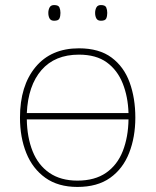

<svg xmlns="http://www.w3.org/2000/svg" viewBox="-20 -729 615 759"><path d="M515 -264Q515 -187 490.5 -124.5Q466 -62 415.5 -26Q365 10 286 10Q210 10 159.5 -26Q109 -62 84 -124Q59 -186 59 -264Q59 -390 120.5 -464Q182 -538 292 -538Q372 -538 421 -501.5Q470 -465 492.5 -403Q515 -341 515 -264ZM292 -513Q197 -513 144 -452Q91 -391 86 -282H488Q486 -347 465 -399.5Q444 -452 402 -482.5Q360 -513 292 -513ZM286 -15Q355 -15 399.5 -46Q444 -77 465.5 -132Q487 -187 488 -257H86Q87 -186 109 -131Q131 -76 175.5 -45.5Q220 -15 286 -15ZM171 -678Q171 -690 176 -699.5Q181 -709 194 -709Q211 -709 215 -699.5Q219 -690 219 -678Q219 -665 215 -656Q211 -647 194 -647Q181 -647 176 -656Q171 -665 171 -678ZM356 -678Q356 -690 361 -699.5Q366 -709 379 -709Q396 -709 400 -699.5Q404 -690 404 -678Q404 -665 400 -656Q396 -647 379 -647Q366 -647 361 -656Q356 -665 356 -678Z"/></svg>

Font: Noto Sans Thin
Style: Regular
Weight: 100
Designer: Monotype Design Team
Foundry: Monotype Imaging Inc.
Version: Version 2.007